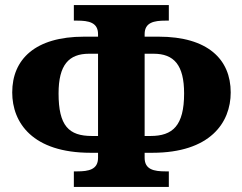

<svg xmlns="http://www.w3.org/2000/svg" viewBox="-20 -734 951 754"><path d="M643 0V-61H630C585 -61 548 -68 548 -114V-134H578C805 -134 886 -252 886 -371C886 -501 796 -590 603 -590H548V-600C548 -646 585 -653 630 -653H643V-714H270V-653H283C328 -653 365 -646 365 -600V-590H310C118 -590 28 -501 28 -371C28 -252 108 -134 336 -134H365V-114C365 -68 328 -61 283 -61H270V0ZM341 -200C250 -200 210 -240 210 -367C210 -479 250 -523 330 -523H365V-200ZM548 -200V-523H583C663 -523 703 -479 703 -367C703 -240 658 -200 571 -200Z"/></svg>

Font: UArctic Serif Black
Style: Regular
Weight: 900
Designer: Customization by Puisto advertising & original work Monotype Design Team
Foundry: Monotype Imaging Inc.
Version: Version 2.004